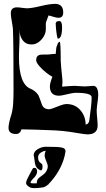

<svg xmlns="http://www.w3.org/2000/svg" viewBox="-20 -690 546 993"><path d="M432 5Q420 5 367 -4Q339 -9 305 -12.5Q271 -16 230 -17Q195 -19 160.5 -19.5Q126 -20 91 -21Q84 3 63 3Q24 3 24 -29Q24 -40 28.5 -60.5Q33 -81 37 -91Q46 -120 48 -153.5Q50 -187 50 -226Q50 -472 47 -536Q47 -545 44 -561.5Q41 -578 38.5 -595Q36 -612 36 -622Q36 -652 68 -652Q77 -652 94.5 -649.5Q112 -647 118 -647Q143 -647 192 -659Q217 -665 235 -667.5Q253 -670 265 -670Q307 -670 307 -625Q307 -598 282 -598Q272 -598 255 -603.5Q238 -609 231 -610Q225 -595 222 -586Q219 -577 218 -575Q217 -573 217 -563.5Q217 -554 217 -538Q217 -520 206.5 -502Q196 -484 179.5 -472Q163 -460 143 -460Q113 -460 96.5 -483Q80 -506 82 -536Q81 -533 81 -504Q81 -499 81 -487Q81 -475 80 -456Q79 -437 78.5 -421.5Q78 -406 78 -395Q78 -255 138 -231Q163 -221 179 -197Q184 -186 188 -174Q192 -162 196 -151Q205 -125 234 -125Q242 -125 259 -132Q276 -139 294.5 -145.5Q313 -152 323 -152Q367 -152 394.5 -121.5Q422 -91 423 -46Q439 -47 442 -68Q447 -106 450.5 -135.5Q454 -165 454 -187Q454 -210 372 -210Q362 -210 345 -206.5Q328 -203 311.5 -199Q295 -195 285 -195Q238 -195 238 -243Q238 -260 251 -293Q240 -298 220 -313.5Q200 -329 183.5 -348Q167 -367 167 -379Q167 -403 189 -407Q190 -408 228 -408Q233 -408 247 -410Q261 -412 268 -411Q270 -427 270.5 -436Q271 -445 272 -447Q276 -459 279.5 -466Q283 -473 289 -474Q294 -471 294 -377Q294 -368 296 -345.5Q298 -323 300.5 -301Q303 -279 303 -269Q303 -262 302.5 -255Q302 -248 301 -242Q327 -244 343 -245Q359 -246 366 -246Q374 -246 391.5 -244.5Q409 -243 418 -243Q428 -243 442.5 -244.5Q457 -246 462 -246Q488 -246 488 -197Q488 -189 486 -173.5Q484 -158 482 -143.5Q480 -129 480 -120Q480 -106 482.5 -80Q485 -54 485 -41Q485 5 432 5ZM279 -490Q277 -491 274 -508.5Q271 -526 269.5 -544.5Q268 -563 268 -568Q268 -581 287 -581Q301 -581 301 -549Q301 -490 279 -490ZM159 283Q142 283 135 279Q115 268 115 257Q115 249 119 240Q124 229 131.5 215Q139 201 148 184Q151 178 157 178Q172 178 172 198Q172 205 167.5 213.5Q163 222 158 227Q146 239 142 245Q138 251 138 254Q138 259 153 258H170Q170 247 174 239Q178 231 201 215Q219 203 225 183Q226 180 226.5 177Q227 174 227 170Q227 163 224 156Q217 139 214 129.5Q211 120 211 116Q211 100 217 90Q203 91 190 100Q177 109 177 125Q177 146 193 155Q200 159 200 171Q200 196 187 190Q164 179 161 155Q158 132 156 122Q154 112 154 114Q154 94 175 81.5Q196 69 217 69Q251 69 272 70Q293 71 303 74Q319 78 319 93Q319 96 314 118Q304 158 282 195.5Q260 233 231 262L230 265H228Q214 277 203 279Q190 281 178.5 282Q167 283 159 283Z"/></svg>

Font: Moo Lah Lah
Style: Regular
Weight: 400
Designer: Robert E. Leuschke
Foundry: Robert E. Leuschke
Version: Version 1.010; ttfautohint (v1.8.3)